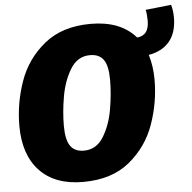

<svg xmlns="http://www.w3.org/2000/svg" viewBox="-55 -827 901 901"><g transform="rotate(-5 396.0 -376.0)"><path d="M659 -547Q676 -493 676 -429Q676 -322 640 -220Q604 -118 520 -49Q436 20 301 20Q168 20 96.5 -56Q25 -132 25 -268Q25 -375 61 -477Q97 -579 181.5 -647.5Q266 -716 400 -716Q540 -716 612 -633Q641 -636 654.5 -654.5Q668 -673 668 -708Q668 -736 663 -759L784 -772Q792 -744 792 -712Q792 -641 757.5 -599.5Q723 -558 659 -547ZM468 -447Q468 -513 447.5 -541.5Q427 -570 384 -570Q325 -570 291.5 -515Q258 -460 245.5 -387.5Q233 -315 233 -251Q233 -184 253.5 -155Q274 -126 317 -126Q376 -126 409.5 -180.5Q443 -235 455.5 -308Q468 -381 468 -447Z"/></g></svg>

Font: FiraGO Heavy
Style: Italic
Weight: 900
Italic angle: -8°
Designer: bBox Type GmbH
Foundry: bBox Type GmbH
Version: Version 1.001